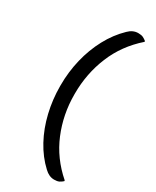

<svg xmlns="http://www.w3.org/2000/svg" viewBox="-236 -834 872 1070"><g transform="rotate(30 200.0 -299.0)"><path d="M253 -742Q281 -770 315 -770Q335 -770 346.5 -764.5Q358 -759 369 -750V-745Q271 -659 224 -544.5Q177 -430 177 -302V-296Q177 -168 224.5 -53.5Q272 61 370 146V151Q359 161 347.5 166.5Q336 172 316 172Q283 172 254 144Q200 94 162 24Q124 -46 104.5 -128.5Q85 -211 85 -296V-302Q85 -388 104.5 -469Q124 -550 161.5 -620Q199 -690 253 -742Z"/></g></svg>

Font: Recursive Sn Csl St
Style: Regular
Weight: 400
Version: Version 1.079;hotconv 1.0.112;makeotfexe 2.5.65598; ttfautoh